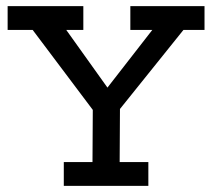

<svg xmlns="http://www.w3.org/2000/svg" viewBox="-20 -609 694 629"><path d="M5 -589H253V-511H197L332 -322L479 -511H407V-589H650V-511H581L373 -252L372 -78H466V0H189V-78H283L284 -249L87 -511H5Z"/></svg>

Font: Podkova Medium
Style: Regular
Weight: 500
Designer: Ilya Yudin
Foundry: Cyreal (www.cyreal.org)
Version: Version 2.103